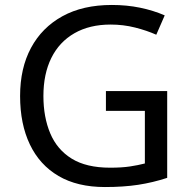

<svg xmlns="http://www.w3.org/2000/svg" viewBox="-20 -810 768 774"><path d="M407 -443H654V-93Q596 -74 537 -65Q478 -56 403 -56Q292 -56 216 -100.5Q140 -145 100.5 -227.5Q61 -310 61 -423Q61 -535 105 -617Q149 -699 231.5 -744.5Q314 -790 431 -790Q491 -790 544.5 -779Q598 -768 644 -748L610 -670Q572 -687 524.5 -699Q477 -711 426 -711Q341 -711 280 -676Q219 -641 187 -576.5Q155 -512 155 -423Q155 -338 182.5 -272.5Q210 -207 269 -170.5Q328 -134 424 -134Q471 -134 504 -139Q537 -144 564 -151V-363H407Z"/></svg>

Font: Noto Sans Malayalam UI
Style: Regular
Weight: 400
Designer: Jelle Bosma - Monotype Design Team
Foundry: Monotype Imaging Inc.
Version: Version 2.104